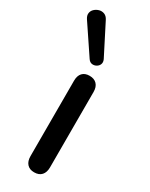

<svg xmlns="http://www.w3.org/2000/svg" viewBox="-227 -812 674 860"><g transform="rotate(30 109.5 -382.0)"><path d="M121 6Q97 6 84 -8.5Q71 -23 71 -49V-439Q71 -465 84 -479Q97 -493 121 -493Q145 -493 158.5 -479Q172 -465 172 -439V-49Q172 -23 159 -8.5Q146 6 121 6ZM83 -558 -17 -707Q-26 -721 -24 -734Q-22 -747 -12 -756Q-2 -765 11 -768.5Q24 -772 37 -767Q50 -762 58 -746L138 -589Q144 -576 140 -565Q136 -554 125 -548Q114 -542 102.5 -544Q91 -546 83 -558Z"/></g></svg>

Font: Nunito ExtraLight SemiBold
Style: Regular
Weight: 600
Version: Version 3.602